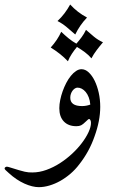

<svg xmlns="http://www.w3.org/2000/svg" viewBox="-93 -645 541 829"><path d="M291.5 -131.3Q288.6 -131.3 276.4 -119.1Q265.1 -107.9 257.1 -104Q249 -100.1 236.8 -100.1Q202.1 -100.1 182.6 -120.6Q163.1 -141.1 163.1 -177.7Q163.1 -194.3 167 -213.4Q170.9 -232.4 177.5 -251Q184.1 -269.5 193.1 -286.9Q202.1 -304.2 212.9 -317.4Q223.6 -330.6 235.4 -338.4Q247.1 -346.2 258.8 -346.2Q275.4 -346.2 290 -332.5Q304.7 -318.8 315.7 -296.4Q326.7 -273.9 333.3 -244.6Q339.8 -215.3 339.8 -183.6Q339.8 -124 315.4 -56.6Q292.5 9.8 249 64.9Q232.4 86.9 211.4 105Q190.4 123 167.5 136Q144.5 148.9 120.6 156Q96.7 163.1 74.2 163.1Q61 163.1 45.2 159.2Q29.3 155.3 12.5 147.7Q-4.4 140.1 -21.5 128.7Q-38.6 117.2 -54.7 102.5Q-64 94.2 -68.6 89.8Q-73.2 85.4 -73.2 82Q-73.2 79.6 -70.1 77.1Q-66.9 74.7 -63.5 74.7Q-59.6 74.7 -50.8 77.6Q-25.9 85.4 -11 89.8Q3.9 94.2 13.7 96.4Q23.4 98.6 30.5 99.1Q37.6 99.6 46.9 99.6Q76.7 99.6 107.2 88.6Q137.7 77.6 165.8 59.6Q193.8 41.5 218.3 18.8Q242.7 -3.9 260.7 -27.8Q278.8 -51.8 289.3 -74.5Q299.8 -97.2 299.8 -114.7Q299.8 -122.1 297.1 -126.7Q294.4 -131.3 291.5 -131.3ZM296.9 -193.4Q295.4 -211.4 290 -225.1Q284.7 -238.8 276.9 -248Q269 -257.3 260 -262Q251 -266.6 241.7 -266.6Q235.8 -266.6 230.2 -262.9Q224.6 -259.3 220.2 -253.4Q215.8 -247.6 213.1 -239.7Q210.4 -231.9 210.4 -223.1Q210.4 -187 261.2 -187Q279.3 -187 296.9 -193.4ZM231.9 -496.1Q213.9 -511.7 195.6 -527.3Q177.2 -543 155.3 -554.2Q172.4 -570.3 185.5 -587.6Q198.7 -605 210 -625.5Q241.7 -590.8 282.7 -569.3Q251.5 -536.6 231.9 -496.1ZM200.2 -380.4Q184.6 -397 166.3 -411.6Q147.9 -426.3 126 -439.9Q140.6 -456.1 151.9 -472.9Q163.1 -489.7 171.4 -507.8Q186.5 -493.2 202.9 -479.7Q219.2 -466.3 236.8 -456.5Q248.5 -469.7 259.5 -484.6Q270.5 -499.5 278.3 -516.1Q294.9 -501.5 312.5 -486.8Q330.1 -472.2 351.6 -462.4Q337.4 -445.8 324.5 -428.7Q311.5 -411.6 301.8 -393.1Q290 -407.2 273.7 -419.4Q257.3 -431.6 239.3 -442.4Q227.5 -428.2 217.3 -412.8Q207 -397.5 200.2 -380.4Z"/></svg>

Font: XB Niloofar
Style: Regular
Weight: 400
Designer: Behnam
Foundry: Irmug
Version: Version 7.201 2008